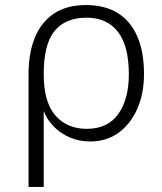

<svg xmlns="http://www.w3.org/2000/svg" viewBox="-20 -540 640 760"><path d="M93 -251 153 -274V200H93ZM93 -247Q93 -329 117.5 -390Q142 -451 192.5 -485.5Q243 -520 320 -520Q394 -520 445 -489Q496 -458 523 -397Q550 -336 550 -247Q550 -169 523 -108.5Q496 -48 448.5 -14Q401 20 337 20Q294 20 257.5 4.5Q221 -11 194 -38Q167 -65 153.5 -99.5Q140 -134 143 -173Q136 -183 125 -200.5Q114 -218 103 -250ZM324 -30Q406 -30 448 -88.5Q490 -147 490 -246Q490 -359 446.5 -414.5Q403 -470 323 -470Q239 -470 196 -417.5Q153 -365 153 -246Q153 -136 199 -83Q245 -30 324 -30Z"/></svg>

Font: Moderustic Light
Style: Regular
Weight: 300
Designer: Tural Alisoy
Foundry: TAFT Foundry
Version: Version 2.120